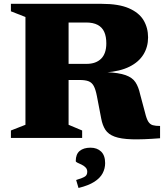

<svg xmlns="http://www.w3.org/2000/svg" viewBox="-20 -702 846 977"><path d="M420.5 -377Q468 -377 494.5 -403.2Q521 -429.5 521 -481.5Q521 -516 510.5 -539.5Q500 -563 477.2 -575.2Q454.5 -587.5 417.5 -587.5H176.5L204.5 -682.5H498Q584 -682.5 635.8 -660Q687.5 -637.5 710.5 -599Q733.5 -560.5 733.5 -511.5Q733.5 -463.5 710 -425Q686.5 -386.5 639 -362.8Q591.5 -339 519 -333.5V-335Q585 -332 619.5 -319.5Q654 -307 669.5 -283.2Q685 -259.5 693 -222.5L718 -129Q725.5 -97.5 734.5 -83.2Q743.5 -69 757.5 -65Q771.5 -61 794.5 -61V1.5Q706.5 8.5 650.8 6.8Q595 5 563.2 -6.8Q531.5 -18.5 516.5 -41.2Q501.5 -64 495 -99L473 -213.5Q466.5 -247 457 -264.5Q447.5 -282 430.8 -288.5Q414 -295 384.5 -295H199.5L170.5 -377ZM329 -682.5V-67L398 -38V0H35.5V-38L109.5 -67V-615.5L35.5 -644.5V-682.5ZM367.5 214Q403.5 203 413.8 195.2Q424 187.5 424 172Q424 158.5 415.2 149.8Q406.5 141 394.8 135.5Q383 130 374.2 126Q365.5 122 365.5 117.5Q365.5 82.5 385.5 66Q405.5 49.5 440.5 49.5Q474 49.5 494.5 69.2Q515 89 515 128Q515 155.5 502.2 179.8Q489.5 204 460 223Q430.5 242 379.5 254.5Z"/></svg>

Font: Newsreader ExtraBold
Style: Regular
Weight: 800
Designer: Hugues Gentile
Foundry: Production Type
Version: Version 1.003